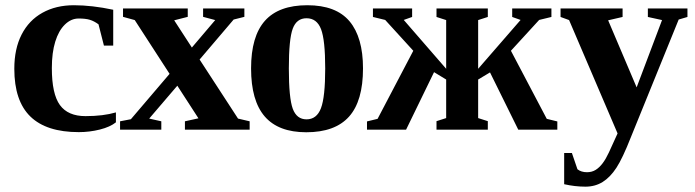

<svg xmlns="http://www.w3.org/2000/svg" viewBox="-20 -491 2633 727"><path d="M418.9 -27.8Q397 -10.3 358.2 -0.5Q319.3 9.3 278.3 9.3Q155.8 9.3 95 -49.8Q34.2 -108.9 34.2 -230.5Q34.2 -306.2 61.8 -360.1Q89.4 -414.1 140.6 -442.6Q191.9 -471.2 259.8 -471.2Q328.1 -471.2 408.7 -454.1V-318.4H373.5L353 -398.9Q336.4 -411.1 320.3 -416Q304.2 -420.9 277.8 -420.9Q249 -420.9 225.6 -397.9Q202.1 -375 189.2 -333.3Q176.3 -291.5 176.3 -233.4Q176.3 -135.3 206.8 -93.3Q237.3 -51.3 303.7 -51.3Q371.1 -51.3 418.9 -65.4Z M445.8 -427.2V-459H690.9V-427.2L639.6 -414.1L706.5 -311L794.9 -415L749 -427.2V-459H905.3V-427.2L864.7 -417L735.8 -265.6L881.3 -42L925.3 -31.7V0H680.2V-31.7L731.4 -43L651.4 -166.5L544.9 -42L590.8 -31.7V0H434.6V-31.7L475.6 -39.6L622.1 -211.4L490.2 -415Z M1354.5 -231.9Q1354.5 -108.4 1301.5 -49.3Q1248.5 9.8 1139.6 9.8Q1034.2 9.8 982.4 -50Q930.7 -109.9 930.7 -231.9Q930.7 -353.5 983.2 -412.4Q1035.6 -471.2 1143.6 -471.2Q1252.4 -471.2 1303.5 -410.4Q1354.5 -349.6 1354.5 -231.9ZM1211.4 -231.9Q1211.4 -339.4 1195.6 -380.6Q1179.7 -421.9 1140.6 -421.9Q1103 -421.9 1088.4 -382.3Q1073.7 -342.8 1073.7 -231.9Q1073.7 -119.1 1088.6 -79.1Q1103.5 -39.1 1140.6 -39.1Q1179.2 -39.1 1195.3 -81.3Q1211.4 -123.5 1211.4 -231.9Z M1835.4 -216.8 1790.5 -189.9V-43.9L1827.1 -32.2V0H1632.8V-32.2L1669.4 -43.9V-189.9L1623.5 -217.8L1517.6 0H1369.6V-31.2L1409.7 -41L1544.9 -298.8L1438.5 -415.5L1392.1 -426.8V-459H1540.5V-426.8L1508.8 -415.5L1669.4 -230.5V-415L1632.8 -426.8V-459H1827.1V-426.8L1790.5 -415V-230.5L1951.2 -415.5L1919.4 -426.8V-459H2067.9V-426.8L2021.5 -415.5L1914.6 -298.8L2050.3 -41L2090.3 -31.2V0H1942.4Z M2318.4 14.2 2134.8 -415 2102.5 -426.8V-459H2337.4V-426.8L2282.7 -414.1L2390.6 -160.2L2486.8 -415L2433.1 -426.8V-459H2583V-426.8L2549.8 -417L2368.7 28.8Q2337.4 108.4 2314 144.3Q2290.5 180.2 2262 198Q2233.4 215.8 2196.8 215.8Q2157.2 215.8 2116.2 206.5V88.4H2145.5L2166.5 149.9Q2180.7 161.1 2202.6 161.1Q2221.2 161.1 2235.4 152.3Q2249.5 143.6 2262 127Q2274.4 110.4 2285.6 86.2Q2296.9 62 2318.4 14.2Z"/></svg>

Font: Liberation Serif
Style: Bold
Weight: 700
Designer: Steve Matteson
Foundry: Ascender Corporation
Version: Version 2.1.5